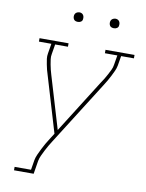

<svg xmlns="http://www.w3.org/2000/svg" viewBox="-98 -775 796 1049"><g transform="rotate(10 300.0 -251.0)"><path d="M54 205V186H145L154 131Q157 115 164.5 98.5Q172 82 180 66Q188 50 197 34Q206 18 216 3L237 -30L145 -338Q140 -352 136.5 -366.5Q133 -381 130 -396Q127 -411 125 -426Q123 -441 126 -457L135 -511H66V-530H227V-511H156L147 -457Q144 -442 146 -427.5Q148 -413 150.5 -399Q153 -385 156.5 -371Q160 -357 164 -344L251 -53L437 -348Q446 -361 454 -374Q462 -387 469 -400.5Q476 -414 483 -428Q490 -442 492 -457L501 -511H432V-530H593V-511H522L513 -457Q510 -441 503 -426Q496 -411 488.5 -396Q481 -381 472.5 -366.5Q464 -352 455 -338L233 13Q224 27 215.5 41.5Q207 56 199.5 71Q192 86 185 101Q178 116 175 131L163 205ZM456 -654Q450 -654 444 -656Q438 -658 434.5 -663Q431 -668 430 -674Q429 -680 430 -686Q431 -691 433.5 -695Q436 -699 439.5 -701.5Q443 -704 447.5 -705.5Q452 -707 456 -707Q463 -707 468.5 -704.5Q474 -702 477.5 -697Q481 -692 482 -686Q483 -680 482 -674Q482 -669 479.5 -665Q477 -661 473 -658.5Q469 -656 465 -655Q461 -654 456 -654ZM256 -654Q250 -654 244 -656Q238 -658 234.5 -663Q231 -668 230 -674Q229 -680 230 -686Q231 -691 233.5 -695Q236 -699 239.5 -701.5Q243 -704 247.5 -705.5Q252 -707 256 -707Q263 -707 268.5 -704.5Q274 -702 277.5 -697Q281 -692 282 -686Q283 -680 282 -674Q282 -669 279.5 -665Q277 -661 273 -658.5Q269 -656 265 -655Q261 -654 256 -654Z"/></g></svg>

Font: Iosevka Curly Slab ThExObl
Style: Regular
Weight: 100
Width: 7
Italic angle: -9°
Monospace: yes
Designer: Belleve Invis
Foundry: Belleve Invis
Version: Version 11.1.0; ttfautohint (v1.8.3)